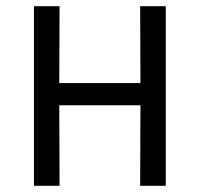

<svg xmlns="http://www.w3.org/2000/svg" viewBox="-20 -602 647 622"><path d="M90 0V-582H173L172 -333H435L434 -582H517V0H434L435 -261H172L173 0Z"/></svg>

Font: Ruda
Style: Regular
Weight: 400
Designer: Mariela Monsalve and Angelina Sanchez
Foundry: Mariela Monsalve and Angelina Sanchez
Version: Version 2.000